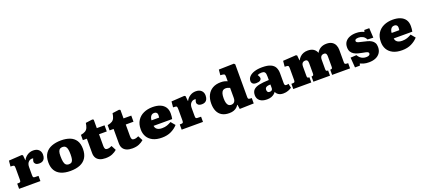

<svg xmlns="http://www.w3.org/2000/svg" viewBox="66 -2044 7323 3335"><g transform="rotate(-20 3727.0 -376.5)"><path d="M47 0V-96L86 -98Q101 -99 107.5 -108.5Q114 -118 114 -148V-350Q114 -386 108 -399Q102 -412 78 -413L39 -415L49 -521L290 -536L310 -524L319 -431H323Q346 -479 394 -511Q442 -543 503 -543Q568 -543 604.5 -508.5Q641 -474 641 -418Q641 -378 628.5 -350Q616 -322 591.5 -308Q567 -294 532 -294Q484 -294 463 -313Q442 -332 442 -355Q442 -363 443 -370Q444 -377 447.5 -387Q451 -397 458 -414Q436 -420 414.5 -414.5Q393 -409 376 -394Q359 -379 349 -355Q339 -331 339 -299V-147Q339 -118 345.5 -108.5Q352 -99 371 -98L441 -96V0Z M994 14Q894 14 824 -16Q754 -46 717.5 -106Q681 -166 681 -256Q681 -359 724 -421.5Q767 -484 843 -513Q919 -542 1018 -542Q1109 -542 1178.5 -515.5Q1248 -489 1287.5 -430Q1327 -371 1327 -273Q1327 -178 1288.5 -114Q1250 -50 1175.5 -18Q1101 14 994 14ZM1009 -105Q1042 -105 1060 -121Q1078 -137 1085 -170.5Q1092 -204 1092 -256Q1092 -309 1086 -342Q1080 -375 1068 -393Q1056 -411 1039.5 -418Q1023 -425 1002 -425Q977 -425 957.5 -414.5Q938 -404 927 -375Q916 -346 916 -290Q916 -223 924.5 -182.5Q933 -142 953.5 -123.5Q974 -105 1009 -105Z M1644 14Q1582 14 1538.5 -5Q1495 -24 1473 -60.5Q1451 -97 1451 -150V-416H1377V-513Q1433 -523 1463 -542.5Q1493 -562 1507 -596Q1521 -630 1528 -680L1654 -697L1676 -686V-529H1819V-416H1676V-197Q1676 -169 1685.5 -148.5Q1695 -128 1730 -128Q1749 -128 1770 -134Q1791 -140 1810 -150L1856 -62Q1822 -31 1770 -8.5Q1718 14 1644 14Z M2138 14Q2076 14 2032.5 -5Q1989 -24 1967 -60.5Q1945 -97 1945 -150V-416H1871V-513Q1927 -523 1957 -542.5Q1987 -562 2001 -596Q2015 -630 2022 -680L2148 -697L2170 -686V-529H2313V-416H2170V-197Q2170 -169 2179.5 -148.5Q2189 -128 2224 -128Q2243 -128 2264 -134Q2285 -140 2304 -150L2350 -62Q2316 -31 2264 -8.5Q2212 14 2138 14Z M2687 14Q2587 14 2520 -19Q2453 -52 2419 -110.5Q2385 -169 2385 -246Q2385 -344 2427 -409.5Q2469 -475 2542 -508.5Q2615 -542 2708 -542Q2789 -542 2848 -518Q2907 -494 2938.5 -447Q2970 -400 2970 -330Q2970 -305 2967.5 -278.5Q2965 -252 2960 -229H2616Q2619 -199 2635.5 -179Q2652 -159 2679.5 -149.5Q2707 -140 2742 -140Q2797 -140 2836 -154Q2875 -168 2915 -191L2980 -113Q2933 -59 2859.5 -22.5Q2786 14 2687 14ZM2615 -331H2756Q2758 -347 2759 -359Q2760 -371 2760 -381Q2760 -406 2744.5 -421.5Q2729 -437 2700 -437Q2672 -437 2653.5 -422Q2635 -407 2625.5 -383Q2616 -359 2615 -331Z M3052 0V-96L3091 -98Q3106 -99 3112.5 -108.5Q3119 -118 3119 -148V-350Q3119 -386 3113 -399Q3107 -412 3083 -413L3044 -415L3054 -521L3295 -536L3315 -524L3324 -431H3328Q3351 -479 3399 -511Q3447 -543 3508 -543Q3573 -543 3609.5 -508.5Q3646 -474 3646 -418Q3646 -378 3633.5 -350Q3621 -322 3596.5 -308Q3572 -294 3537 -294Q3489 -294 3468 -313Q3447 -332 3447 -355Q3447 -363 3448 -370Q3449 -377 3452.5 -387Q3456 -397 3463 -414Q3441 -420 3419.5 -414.5Q3398 -409 3381 -394Q3364 -379 3354 -355Q3344 -331 3344 -299V-147Q3344 -118 3350.5 -108.5Q3357 -99 3376 -98L3446 -96V0Z M3930 14Q3849 14 3795.5 -17.5Q3742 -49 3715.5 -108Q3689 -167 3689 -248Q3689 -338 3722 -404Q3755 -470 3817.5 -506Q3880 -542 3969 -542Q4010 -542 4039 -534.5Q4068 -527 4091 -516V-602Q4091 -625 4084.5 -638.5Q4078 -652 4048 -655L4006 -659L4016 -760L4296 -767L4315 -748V-144Q4315 -121 4321.5 -112Q4328 -103 4350 -101L4384 -99V0L4123 7L4111 -74H4105Q4092 -52 4070 -32Q4048 -12 4014 1Q3980 14 3930 14ZM4008 -111Q4035 -111 4053.5 -122Q4072 -133 4081.5 -155.5Q4091 -178 4091 -210V-394Q4072 -404 4052.5 -409Q4033 -414 4012 -414Q3981 -414 3961.5 -397.5Q3942 -381 3932.5 -347.5Q3923 -314 3923 -261Q3923 -208 3933 -175Q3943 -142 3962 -126.5Q3981 -111 4008 -111Z M4628 14Q4543 14 4496.5 -24Q4450 -62 4450 -126Q4450 -190 4484.5 -225Q4519 -260 4590 -275Q4661 -290 4769 -293V-358Q4769 -384 4765.5 -406.5Q4762 -429 4746.5 -443Q4731 -457 4695 -457Q4672 -457 4652 -452.5Q4632 -448 4617 -440Q4627 -424 4633 -412Q4639 -400 4641.5 -391Q4644 -382 4644 -375Q4644 -350 4620 -333Q4596 -316 4546 -316Q4503 -316 4482.5 -335.5Q4462 -355 4462 -385Q4462 -430 4495 -465.5Q4528 -501 4589 -521Q4650 -541 4734 -541Q4835 -541 4891.5 -515Q4948 -489 4970.5 -443Q4993 -397 4993 -337V-153Q4993 -134 4999.5 -120.5Q5006 -107 5029 -107Q5040 -107 5049 -109Q5058 -111 5068 -114L5085 -35Q5062 -18 5021 -2Q4980 14 4930 14Q4874 14 4839.5 -9.5Q4805 -33 4795 -65Q4784 -48 4762.5 -29.5Q4741 -11 4708 1.5Q4675 14 4628 14ZM4713 -94Q4731 -94 4743.5 -99.5Q4756 -105 4762.5 -116.5Q4769 -128 4769 -145V-210Q4734 -210 4711.5 -203.5Q4689 -197 4678 -183.5Q4667 -170 4667 -148Q4667 -126 4677.5 -110Q4688 -94 4713 -94Z M5115 0V-96L5153 -98Q5170 -99 5176 -109.5Q5182 -120 5182 -146V-356Q5182 -385 5176 -398.5Q5170 -412 5144 -413L5107 -415L5117 -521L5359 -536L5378 -524L5387 -431H5391Q5409 -466 5435.5 -491Q5462 -516 5497.5 -529.5Q5533 -543 5578 -543Q5646 -543 5686 -514.5Q5726 -486 5742 -440Q5768 -489 5814 -516Q5860 -543 5924 -543Q5986 -543 6024.5 -519Q6063 -495 6081 -455Q6099 -415 6099 -367V-138Q6099 -118 6105 -109Q6111 -100 6132 -98L6165 -96V0H5833V-96L5847 -97Q5864 -99 5869 -107.5Q5874 -116 5874 -140V-321Q5874 -346 5869.5 -362Q5865 -378 5854.5 -386Q5844 -394 5825 -394Q5807 -394 5790.5 -387Q5774 -380 5763.5 -361.5Q5753 -343 5753 -310V-142Q5753 -119 5757 -109Q5761 -99 5780 -97L5794 -96V0H5487V-96L5501 -97Q5517 -99 5522.5 -108.5Q5528 -118 5528 -140V-321Q5528 -347 5523.5 -363Q5519 -379 5508 -386.5Q5497 -394 5478 -394Q5461 -394 5444.5 -387Q5428 -380 5417.5 -361.5Q5407 -343 5407 -310V-141Q5407 -119 5411 -109Q5415 -99 5433 -97L5448 -96V0Z M6251 14 6237 -172 6347 -178Q6364 -148 6386.5 -127.5Q6409 -107 6437 -97Q6465 -87 6496 -87Q6535 -87 6552 -99Q6569 -111 6569 -130Q6569 -145 6557 -153.5Q6545 -162 6519 -168.5Q6493 -175 6451 -182Q6419 -188 6382.5 -197.5Q6346 -207 6313.5 -225.5Q6281 -244 6260.5 -276.5Q6240 -309 6240 -361Q6240 -421 6269.5 -461Q6299 -501 6351 -521.5Q6403 -542 6469 -542Q6517 -542 6554.5 -532Q6592 -522 6616 -509L6625 -542H6717L6727 -363L6621 -368Q6599 -414 6562 -433Q6525 -452 6485 -452Q6451 -452 6433.5 -443Q6416 -434 6416 -414Q6416 -400 6427.5 -391Q6439 -382 6465 -375Q6491 -368 6532 -359Q6575 -350 6614 -339Q6653 -328 6683.5 -309.5Q6714 -291 6731.5 -260.5Q6749 -230 6749 -183Q6749 -120 6719.5 -76Q6690 -32 6637 -9Q6584 14 6513 14Q6458 14 6420 3Q6382 -8 6353 -22L6341 14Z M7126 14Q7026 14 6959 -19Q6892 -52 6858 -110.5Q6824 -169 6824 -246Q6824 -344 6866 -409.5Q6908 -475 6981 -508.5Q7054 -542 7147 -542Q7228 -542 7287 -518Q7346 -494 7377.5 -447Q7409 -400 7409 -330Q7409 -305 7406.5 -278.5Q7404 -252 7399 -229H7055Q7058 -199 7074.5 -179Q7091 -159 7118.5 -149.5Q7146 -140 7181 -140Q7236 -140 7275 -154Q7314 -168 7354 -191L7419 -113Q7372 -59 7298.5 -22.5Q7225 14 7126 14ZM7054 -331H7195Q7197 -347 7198 -359Q7199 -371 7199 -381Q7199 -406 7183.5 -421.5Q7168 -437 7139 -437Q7111 -437 7092.5 -422Q7074 -407 7064.5 -383Q7055 -359 7054 -331Z"/></g></svg>

Font: Literata Variable Black
Style: Regular
Weight: 900
Designer: Latin by Veronika Burian and Jose Scaglione. Greek by Irene Vlachou. Cyrillic by Vera Evstafieva.
Foundry: TypeTogether
Version: Version 3.021